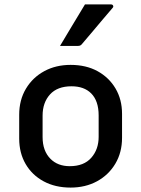

<svg xmlns="http://www.w3.org/2000/svg" viewBox="-20 -839 640 870"><path d="M300 -545Q370 -545 422 -516.5Q474 -488 503.5 -438Q533 -388 533 -323V-215Q533 -148 502.5 -97Q472 -46 419.5 -17.5Q367 11 300 11Q230 11 177.5 -17.5Q125 -46 96 -96Q67 -146 67 -211V-319Q67 -386 97.5 -437Q128 -488 180.5 -516.5Q233 -545 300 -545ZM304 -448Q240 -448 206.5 -411Q173 -374 173 -315V-218Q173 -155 209 -119Q242 -86 296 -86Q360 -86 393.5 -124Q427 -162 427 -219V-316Q427 -382 393 -416Q361 -448 304 -448ZM365 -819H483Q490 -819 492.5 -813.5Q495 -808 490 -803Q465 -774 444 -749Q423 -724 401.5 -698.5Q380 -673 351 -639Q345 -631 334 -631H252Q279 -677 308 -724.5Q337 -772 365 -819Z"/></svg>

Font: Recursive Mn Lnr St Med
Style: Regular
Weight: 500
Monospace: yes
Version: Version 1.079;hotconv 1.0.112;makeotfexe 2.5.65598; ttfautoh